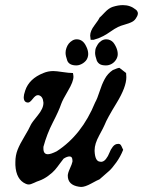

<svg xmlns="http://www.w3.org/2000/svg" viewBox="-20 -741 567 762"><path d="M351.6 -583Q351.6 -583 339.8 -583Q339.8 -583 337.9 -599.6Q337.9 -618.2 355 -640.6Q372.1 -663.1 375 -670.9Q379.9 -674.8 396 -691.9Q412.1 -709 427.7 -713.9Q449.2 -720.7 467.8 -720.7Q497.1 -720.7 518.6 -703.1Q520.5 -702.1 522 -700.2Q523.4 -698.2 524.4 -696.8Q525.4 -695.3 525.9 -693.8Q526.4 -692.4 526.9 -690.9Q527.3 -689.5 527.3 -688.5Q527.3 -685.5 526.4 -682.1Q525.4 -678.7 524.4 -676.8Q523.4 -674.8 521.5 -671.9Q515.6 -660.2 504.4 -654.3Q493.2 -648.4 475.6 -643.6Q458 -638.7 448.2 -633.8Q434.6 -627 419.4 -616.2Q404.3 -605.5 389.6 -597.7Q375 -589.8 351.6 -583ZM330.1 -526.4Q330.1 -519.5 327.6 -512.2Q325.2 -504.9 320.3 -499.5Q315.4 -494.1 309.6 -490.2Q303.7 -486.3 296.9 -483.9Q290 -481.4 283.2 -481.4Q254.9 -481.4 247.1 -500Q240.2 -519.5 240.2 -531.2Q240.2 -541 243.7 -550.8Q247.1 -560.5 252.9 -567.9Q258.8 -575.2 267.1 -580.1Q275.4 -585 284.2 -585Q308.6 -585 321.3 -558.6Q330.1 -542 330.1 -526.4ZM447.3 -526.4Q447.3 -514.6 440.4 -503.9Q433.6 -493.2 422.9 -487.3Q412.1 -481.4 400.4 -481.4Q385.7 -481.4 377.4 -485.8Q369.1 -490.2 364.3 -500Q357.4 -519.5 357.4 -531.2Q357.4 -537.1 358.4 -543Q359.4 -548.8 361.8 -553.7Q364.3 -558.6 367.2 -563.5Q370.1 -568.4 374 -572.3Q377.9 -576.2 382.3 -579.1Q386.7 -582 391.6 -583.5Q396.5 -585 401.4 -585Q410.2 -585 417.5 -581.5Q424.8 -578.1 429.7 -572.3Q434.6 -566.4 438.5 -558.6Q447.3 -542 447.3 -526.4ZM91.8 -334Q74.2 -334 74.2 -355.5Q74.2 -364.3 80.1 -381.8Q95.7 -428.7 152.3 -451.2Q170.9 -459 191.4 -459Q203.1 -459 228.5 -455.1Q253.9 -451.2 269.5 -451.2Q271.5 -441.4 271.5 -436.5Q271.5 -417 250 -380.9Q228.5 -344.7 222.7 -328.1Q213.9 -301.8 189.9 -255.4Q166 -209 152.3 -158.2V-151.4Q152.3 -128.9 169.9 -128.9Q181.6 -128.9 205.1 -140.6Q304.7 -205.1 357.4 -334Q366.2 -349.6 375 -377.4Q383.8 -405.3 395.5 -427.2Q407.2 -449.2 427.7 -462.9Q447.3 -471.7 454.1 -471.7L480.5 -451.2Q481.4 -445.3 481.4 -434.6Q481.4 -395.5 442.9 -332.5Q404.3 -269.5 395.5 -246.1Q391.6 -236.3 373.5 -203.1Q355.5 -169.9 355.5 -145.5V-140.6Q357.4 -102.5 375 -99.6Q376 -99.6 377.9 -99.6L379.9 -98.6Q391.6 -98.6 400.4 -109.9Q409.2 -121.1 414.1 -134.3Q418.9 -147.5 427.7 -158.7Q436.5 -169.9 448.2 -169.9H451.2Q456.1 -169.9 459 -166Q461.9 -162.1 464.4 -155.8Q466.8 -149.4 468.8 -146.5Q458 -119.1 441.4 -96.2Q424.8 -73.2 414.1 -63.5Q403.3 -53.7 375 -29.3Q367.2 -26.4 342.3 -12.7Q317.4 1 301.8 1Q300.8 1 297.9 0.5Q294.9 0 293 0Q249 -6.8 249 -43.9Q249 -53.7 257.3 -71.8Q265.6 -89.8 267.6 -99.6V-103.5Q267.6 -120.1 255.9 -120.1Q246.1 -120.1 232.4 -111.3Q229.5 -108.4 218.3 -92.8Q207 -77.1 198.2 -66.9Q189.5 -56.6 171.9 -43.5Q154.3 -30.3 134.8 -23.4Q127.9 -21.5 114.7 -15.1Q101.6 -8.8 93.8 -8.8Q87.9 -8.8 82 -11.7Q43.9 -28.3 41 -85.9V-97.7Q41 -124 49.8 -146.5Q58.6 -168.9 76.7 -198.7Q94.7 -228.5 102.5 -246.1Q107.4 -255.9 129.9 -283.2Q152.3 -310.5 152.3 -332V-334Q150.4 -359.4 132.8 -363.3H129.9Q121.1 -363.3 109.9 -348.6Q98.6 -334 91.8 -334Z"/></svg>

Font: Essays1743
Style: Italic
Weight: 500
Italic angle: -10°
Designer: Based on the typeface in a 1743 English translation of the essays of Montaigne.  PostScript/TrueType font designed by Jo
Version: Version 002.100